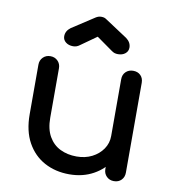

<svg xmlns="http://www.w3.org/2000/svg" viewBox="-86 -857 854 939"><g transform="rotate(10 341.0 -388.0)"><path d="M320 5Q251 5 196.5 -24.5Q142 -54 110.5 -111Q79 -168 79 -251V-497Q79 -519 93.5 -533.5Q108 -548 130 -548Q152 -548 166.5 -533.5Q181 -519 181 -497V-251Q181 -195 202 -158.5Q223 -122 259 -104.5Q295 -87 340 -87Q383 -87 416.5 -104Q450 -121 470 -150Q490 -179 490 -215H553Q553 -153 522.5 -103Q492 -53 439.5 -24Q387 5 320 5ZM541 0Q519 0 504.5 -14.5Q490 -29 490 -51V-497Q490 -520 504.5 -534Q519 -548 541 -548Q564 -548 578 -534Q592 -520 592 -497V-51Q592 -29 578 -14.5Q564 0 541 0ZM230 -615Q208 -615 193.5 -626.5Q179 -638 179 -656Q179 -682 203 -700L315 -773Q328 -781 341 -781Q349 -781 355 -779.5Q361 -778 368 -773L479 -700Q503 -682 503 -656Q503 -638 489 -626.5Q475 -615 453 -615Q443 -615 435.5 -617.5Q428 -620 420 -626L341 -682L262 -626Q248 -615 230 -615Z"/></g></svg>

Font: Comfortaa
Style: Bold
Weight: 700
Designer: Johan Aakerlund
Foundry: Johan Aakerlund
Version: Version 3.104; ttfautohint (v1.8.1.43-b0c9)